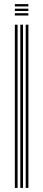

<svg xmlns="http://www.w3.org/2000/svg" viewBox="-20 -921 212 941"><path d="M106 0V-800H119.2V0ZM52.8 0V-800H66.2V0ZM79.5 0V-800H92.8V0ZM52.8 -889.5V-900.8H119V-889.5ZM52.8 -845V-856.2H119V-845ZM52.8 -867.2V-878.5H119V-867.2Z"/></svg>

Font: Big Shoulders Inline Display Thin
Style: Regular
Weight: 400
Version: Version 2.002